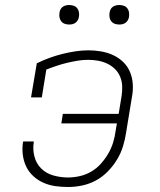

<svg xmlns="http://www.w3.org/2000/svg" viewBox="-20 -739 640 767"><path d="M252 8Q226 8 201 4.5Q176 1 153.5 -9Q131 -19 113 -35.5Q95 -52 84.5 -74Q74 -96 71 -121.5Q68 -147 72 -172Q73 -172 73 -172.5Q73 -173 73 -174H115Q115 -173 115 -173Q115 -173 115 -172Q110 -143 117.5 -114Q125 -85 145 -65.5Q165 -46 193.5 -38Q222 -30 252 -30Q275 -30 299 -35.5Q323 -41 344.5 -53.5Q366 -66 383 -85Q400 -104 412.5 -125.5Q425 -147 432 -170Q439 -193 442 -217L447 -246H225L231 -284H454L466 -357Q469 -377 468 -396.5Q467 -416 459.5 -433.5Q452 -451 438.5 -464Q425 -477 408 -485Q391 -493 371.5 -496.5Q352 -500 332 -500Q311 -500 290 -496.5Q269 -493 248 -488Q227 -483 206 -476Q185 -469 165 -461L147 -350H104L127 -486Q151 -498 177 -507.5Q203 -517 229 -523.5Q255 -530 281.5 -534Q308 -538 334 -538Q359 -538 384.5 -533.5Q410 -529 432.5 -518.5Q455 -508 472.5 -491Q490 -474 499.5 -451Q509 -428 510.5 -402.5Q512 -377 507 -351L484 -211Q480 -183 471.5 -155Q463 -127 447.5 -101.5Q432 -76 410.5 -54Q389 -32 363 -18Q337 -4 308.5 2Q280 8 252 8ZM456 -641Q447 -641 438.5 -644Q430 -647 424.5 -654Q419 -661 417.5 -670.5Q416 -680 418 -690Q419 -696 422 -702Q425 -708 431 -712Q437 -716 443.5 -717.5Q450 -719 456 -719Q466 -719 474.5 -716Q483 -713 488.5 -706Q494 -699 495.5 -689.5Q497 -680 495 -670Q494 -664 490.5 -658Q487 -652 481.5 -648Q476 -644 469.5 -642.5Q463 -641 456 -641ZM256 -641Q247 -641 238.5 -644Q230 -647 224.5 -654Q219 -661 217.5 -670.5Q216 -680 218 -690Q219 -696 222 -702Q225 -708 231 -712Q237 -716 243.5 -717.5Q250 -719 256 -719Q266 -719 274.5 -716Q283 -713 288.5 -706Q294 -699 295.5 -689.5Q297 -680 295 -670Q294 -664 290.5 -658Q287 -652 281.5 -648Q276 -644 269.5 -642.5Q263 -641 256 -641Z"/></svg>

Font: Iosevka Curly Slab XLtEx
Style: Italic
Weight: 200
Width: 7
Italic angle: -9°
Monospace: yes
Designer: Belleve Invis
Foundry: Belleve Invis
Version: Version 11.1.0; ttfautohint (v1.8.3)